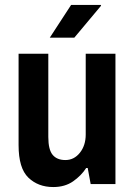

<svg xmlns="http://www.w3.org/2000/svg" viewBox="-20 -743 541 775"><path d="M195 12Q134 12 94.5 -26Q55 -64 55 -157V-526H175V-190Q175 -139 192.5 -118Q210 -97 244 -97Q279 -97 302.5 -126.5Q326 -156 326 -200V-526H446V0H346L334 -65H328Q308 -34 275 -11Q242 12 195 12ZM181 -591 267 -723H387L388 -720L280 -591Z"/></svg>

Font: Archivo Narrow
Style: Bold
Weight: 700
Designer: Hector Gatti
Foundry: Omnibus-Type
Version: Version 3.002